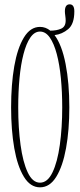

<svg xmlns="http://www.w3.org/2000/svg" viewBox="-20 -832 362 864"><path d="M160 11Q116.5 11 87.5 -36.5Q58.5 -84 44.2 -165.2Q30 -246.5 30 -349Q30 -452 44.2 -533.8Q58.5 -615.5 87.5 -663.2Q116.5 -711 160 -711Q185.5 -711 206.5 -694Q235 -694 255.2 -703Q275.5 -712 275.5 -739.5Q275.5 -748.5 273.8 -760.8Q272 -773 272 -781Q272 -812.5 293.5 -812.5Q314.5 -812.5 314.5 -781Q314.5 -724 287 -701Q259.5 -678 225.5 -674Q258.5 -630 275.2 -544Q292 -458 292 -349Q292 -246.5 277.2 -165.2Q262.5 -84 233.2 -36.5Q204 11 160 11ZM160 -10Q194 -10 216.2 -56.2Q238.5 -102.5 249.2 -179.8Q260 -257 260 -349Q260 -418 254 -479.8Q248 -541.5 235.5 -588.8Q223 -636 204.2 -663Q185.5 -690 160 -690Q135 -690 116.5 -663Q98 -636 85.8 -588.8Q73.5 -541.5 67.8 -479.8Q62 -418 62 -349Q62 -257 72.5 -179.8Q83 -102.5 104.8 -56.2Q126.5 -10 160 -10Z"/></svg>

Font: Imbue 50pt Thin
Style: Regular
Weight: 100
Designer: Tyler Finck
Foundry: Etcetera Type Company
Version: Version 1.102; ttfautohint (v1.8.3)